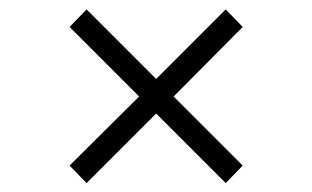

<svg xmlns="http://www.w3.org/2000/svg" viewBox="-20 -597 673 414"><path d="M503.3 -240 466.7 -202.2 316.7 -352.2 166.7 -202.2 130 -240 280 -388.9 130 -538.9 166.7 -576.7 316.7 -426.7 466.7 -576.7 503.3 -538.9 354.4 -388.9Z"/></svg>

Font: Paperlogy 3 Light
Style: Regular
Weight: 300
Designer: redesigned by Lee Juim, glyphs from Gmarket Sans & Montserrat
Foundry: PT&
Version: Version 1.001